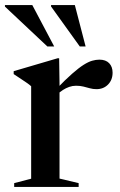

<svg xmlns="http://www.w3.org/2000/svg" viewBox="-32 -738 472 758"><path d="M360.5 -502.5Q385.5 -502.5 399 -488.5Q412.5 -474.5 412.5 -451Q412.5 -422.5 394.5 -404.2Q376.5 -386 349 -386Q335 -386 322.8 -389.5Q310.5 -393 297.5 -396.2Q284.5 -399.5 268 -399.5Q254.5 -399.5 241.5 -395Q228.5 -390.5 216.5 -382.8Q204.5 -375 192.5 -364L190 -386Q226.5 -424 252.8 -447Q279 -470 298 -482Q317 -494 331.8 -498.2Q346.5 -502.5 360.5 -502.5ZM203 -409V-33L278.5 -15V0H24V-15L91 -32.5V-397.5Q84.5 -403.5 75.5 -409.8Q66.5 -416 53.2 -424.8Q40 -433.5 22 -445.5V-457L195.5 -508H201.5ZM182 -554.5H155L-12.5 -712V-718H95.5ZM306 -554.5H283L169.5 -712.5V-718H263.5Z"/></svg>

Font: Newsreader 60pt Medium
Style: Regular
Weight: 500
Designer: Hugues Gentile
Foundry: Production Type
Version: Version 1.003